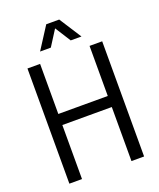

<svg xmlns="http://www.w3.org/2000/svg" viewBox="-168 -1040 947 1142"><g transform="rotate(-20 306.0 -469.0)"><path d="M70 0V-729H150V0ZM463 0V-729H543V0ZM127 -342V-412H486V-342ZM175 -798 265 -938H347L437 -798H369L306 -897L243 -798Z"/></g></svg>

Font: Mona Sans SemiCondensed
Style: Regular
Weight: 400
Width: 4
Designer: Deni Anggara
Foundry: GitHub
Version: Version 2.000